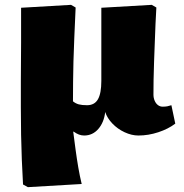

<svg xmlns="http://www.w3.org/2000/svg" viewBox="-20 -545 757 792"><path d="M95 227 75 216Q72 164 70 114Q68 64 67 11Q66 -42 66 -103Q66 -119 66 -147Q66 -175 66 -211.5Q66 -248 66.5 -288.5Q67 -329 67 -370Q67 -411 67 -448Q67 -485 67 -513L273 -525L292 -514Q289 -444 286.5 -390Q284 -336 283 -292Q282 -248 281.5 -208.5Q281 -169 281 -127Q292 -118 305 -114.5Q318 -111 339 -111Q370 -111 384 -135.5Q398 -160 398 -211Q398 -220 398 -238.5Q398 -257 398 -281Q398 -305 398 -334Q398 -363 398 -393.5Q398 -424 398 -454.5Q398 -485 398 -513L606 -525L625 -514Q623 -484 621.5 -447Q620 -410 618.5 -369.5Q617 -329 615.5 -289.5Q614 -250 613.5 -215.5Q613 -181 613 -155Q613 -141 618 -129.5Q623 -118 631.5 -111.5Q640 -105 651 -105Q662 -105 670 -106.5Q678 -108 687 -111L703 -35Q674 -13 633 0.5Q592 14 551 14Q523 14 494 0.5Q465 -13 443.5 -35.5Q422 -58 414 -83Q409 -40 385.5 -13Q362 14 327 14Q316 14 305.5 10Q295 6 284 -2H282Q287 37 292 74Q297 111 303 146Q309 181 317 214Z"/></svg>

Font: Literata Black
Style: Regular
Weight: 900
Designer: Latin by Veronika Burian and Jose Scaglione. Greek by Irene Vlachou. Cyrillic by Vera Evstafieva.
Foundry: TypeTogether
Version: Version 3.103;gftools[0.9.29]